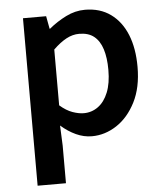

<svg xmlns="http://www.w3.org/2000/svg" viewBox="-55 -617 747 884"><g transform="rotate(-5 318.5 -175.0)"><path d="M83 219V-555H190L201 -496H203Q239 -526 282 -547.5Q325 -569 370 -569Q440 -569 489 -533.5Q538 -498 563.5 -435Q589 -372 589 -286Q589 -191 555 -124Q521 -57 467 -21.5Q413 14 352 14Q315 14 279 -2.5Q243 -19 210 -48L214 45V219ZM324 -95Q361 -95 390.5 -116.5Q420 -138 437 -180Q454 -222 454 -284Q454 -340 441.5 -379.5Q429 -419 403 -440Q377 -461 334 -461Q304 -461 275 -445.5Q246 -430 214 -399V-141Q244 -115 272.5 -105Q301 -95 324 -95Z"/></g></svg>

Font: Noto Sans JP Thin SemiBold
Style: Regular
Weight: 600
Version: Version 2.004-H2;hotconv 1.0.118;makeotfexe 2.5.65603